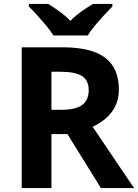

<svg xmlns="http://www.w3.org/2000/svg" viewBox="-20 -954 700 974"><path d="M298 -714Q444 -714 513.5 -661Q583 -608 583 -500Q583 -451 564.5 -414.5Q546 -378 515.5 -352.5Q485 -327 450 -311L660 0H492L322 -274H241V0H90V-714ZM287 -590H241V-397H290Q365 -397 397.5 -422Q430 -447 430 -496Q430 -547 395.5 -568.5Q361 -590 287 -590ZM251 -774Q237 -797 214.5 -824Q192 -851 168.5 -877Q145 -903 126 -921V-934H225Q251 -918 281 -896.5Q311 -875 337 -848Q363 -875 394 -896.5Q425 -918 451 -934H550V-921Q532 -903 508 -877Q484 -851 461.5 -824Q439 -797 425 -774Z"/></svg>

Font: Noto Sans Tangsa
Style: Bold
Weight: 700
Version: Version 1.504